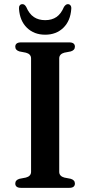

<svg xmlns="http://www.w3.org/2000/svg" viewBox="-20 -904 434 924"><path d="M265 -77Q265 -66.5 271.5 -59.5Q278 -52.5 289.5 -49.5L320.5 -43.5Q340.5 -37.5 340.5 -20.5Q340.5 -11 334 -5.5Q327.5 0 313.5 0H81Q67 0 60.2 -5.5Q53.5 -11 53.5 -20.5Q53.5 -37.5 73.5 -43.5L104.5 -49.5Q116.5 -52.5 123 -59.5Q129.5 -66.5 129.5 -77V-623Q129.5 -633.5 123 -640.5Q116.5 -647.5 104.5 -650.5L73.5 -656.5Q53.5 -662.5 53.5 -679.5Q53.5 -689 60.2 -694.5Q67 -700 81 -700H313.5Q327.5 -700 334 -694.5Q340.5 -689 340.5 -679.5Q340.5 -662.5 320.5 -656.5L289.5 -650.5Q278 -647.5 271.5 -640.5Q265 -633.5 265 -623ZM197.5 -807Q229.5 -807 251.8 -822.2Q274 -837.5 288 -871Q292.5 -877.5 297 -880.8Q301.5 -884 306.5 -884Q314.5 -884 319.2 -878Q324 -872 323 -861Q319 -803.5 284.8 -770.2Q250.5 -737 197.5 -737Q144 -737 109.8 -770.2Q75.5 -803.5 71.5 -861Q70.5 -872 75 -878Q79.5 -884 88 -884Q93.5 -884 97.8 -880.8Q102 -877.5 106 -871Q120.5 -837 143 -822Q165.5 -807 197.5 -807Z"/></svg>

Font: Fraunces Medium
Style: Regular
Weight: 500
Version: Version 1.000;[b76b70a41]